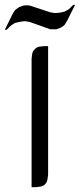

<svg xmlns="http://www.w3.org/2000/svg" viewBox="-62 -775 331 795"><path d="M-42 -651.9 -7.8 -721.2 1 -733.9 4.9 -736.8 18.1 -746.1 35.2 -752 43.9 -752.9H51.8L61 -752L146 -724.1L163.1 -721.2H171.9L189 -723.1L206.1 -727.1L210.9 -730L223.1 -736.8L241.2 -754.9H249L214.8 -687L206.1 -672.9L202.1 -668.9L189 -660.2L171.9 -653.8H163.1H154.8H146L61 -684.1L43.9 -687H35.2L18.1 -684.1L1 -680.2L-2.9 -678.2L-17.1 -668.9L-34.2 -651.9ZM68.8 0V-532.2L70.8 -549.8L73.2 -559.1L77.1 -565.9L85.9 -575.2L94.2 -580.1L103 -582L120.1 -584H137.2V-50.8L134.8 -34.2L132.8 -24.9L128.9 -17.1L120.1 -7.8L111.8 -3.9L103 -2L85.9 0Z"/></svg>

Font: Petahja
Style: Regular
Weight: 400
Designer: T. Christopher White
Version: Version 1.1